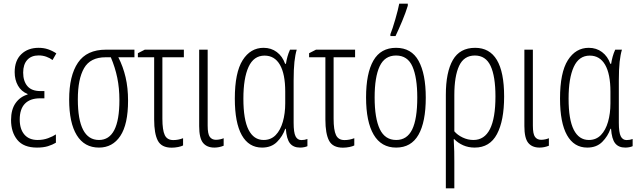

<svg xmlns="http://www.w3.org/2000/svg" viewBox="-20 -805 3521 1060"><path d="M225.1 -302.2V-262.2H200.7Q146.5 -262.2 117.7 -232.7Q88.9 -203.1 88.9 -145Q88.9 -92.3 114.5 -62.3Q140.1 -32.2 188 -32.2Q218.8 -32.2 245.4 -42Q272 -51.8 288.6 -63V-17.1Q270 -5.9 244.9 2Q219.7 9.8 184.1 9.8Q110.4 9.8 75.7 -32.7Q41 -75.2 41 -142.6Q41 -200.2 65.9 -235.6Q90.8 -271 132.3 -283.2V-286.1Q97.2 -300.3 79.1 -332.5Q61 -364.7 61 -406.7Q61 -470.7 97.7 -505.9Q134.3 -541 193.4 -541Q221.2 -541 245.1 -533Q269 -524.9 291 -510.3L270 -473.6Q255.4 -484.9 235.6 -491.9Q215.8 -499 193.4 -499Q152.8 -499 130.4 -474.1Q107.9 -449.2 107.9 -404.3Q107.9 -357.4 131.1 -329.8Q154.3 -302.2 203.1 -302.2Z M687 -249Q687 -118.7 644.3 -54.4Q601.6 9.8 526.4 9.8Q445.8 9.8 403.8 -58.6Q361.8 -127 361.8 -255.4Q361.8 -387.2 410.4 -459Q459 -530.8 564.9 -530.8H722.2V-488.8H633.3Q659.7 -437 673.3 -378.7Q687 -320.3 687 -249ZM409.7 -256.8Q409.7 -32.2 526.4 -32.2Q639.2 -32.2 639.2 -252Q639.2 -318.8 627.4 -375.7Q615.7 -432.6 591.8 -488.8H562.5Q479 -488.8 444.3 -429Q409.7 -369.1 409.7 -256.8Z M995.1 -530.8V-488.8H876.5V-149.9Q876.5 -86.9 889.6 -59.3Q902.8 -31.7 936.5 -31.7Q964.4 -31.7 990.7 -42V-2Q981.9 2.9 963.9 6.6Q945.8 10.3 927.7 10.3Q871.6 10.3 851.3 -28.6Q831.1 -67.4 831.1 -145V-488.8H741.2V-511.2L779.3 -530.8Z M1126.5 -530.8V-111.3Q1126.5 -64.9 1138.4 -49.1Q1150.4 -33.2 1171.9 -33.2Q1183.6 -33.2 1195.8 -35.9Q1208 -38.6 1214.8 -42V-0.5Q1189.5 9.8 1163.6 9.8Q1122.1 9.8 1100.8 -16.4Q1079.6 -42.5 1079.6 -108.9V-530.8Z M1426.8 9.8Q1353.5 9.8 1314.9 -58.8Q1276.4 -127.4 1276.4 -260.7Q1276.4 -404.3 1319.6 -472.7Q1362.8 -541 1435.1 -541Q1477.1 -541 1508.3 -517.6Q1539.6 -494.1 1554.2 -452.6H1558.6Q1561.5 -472.2 1566.9 -491.9Q1572.3 -511.7 1581.1 -530.8H1618.2Q1609.9 -503.4 1605.5 -463.4Q1601.1 -423.3 1601.1 -360.4V-127Q1601.1 -73.7 1611.6 -52.7Q1622.1 -31.7 1644 -31.7Q1662.1 -31.7 1677.2 -37.6V2Q1671.4 4.9 1660.6 7.3Q1649.9 9.8 1636.7 9.8Q1599.6 9.8 1580.8 -13.9Q1562 -37.6 1558.1 -93.8H1554.7Q1540.5 -52.7 1509.3 -21.5Q1478 9.8 1426.8 9.8ZM1435.5 -32.2Q1475.6 -32.2 1502 -59.3Q1528.3 -86.4 1541.5 -132.6Q1554.7 -178.7 1554.7 -234.9V-299.3Q1554.7 -396.5 1525.4 -447.3Q1496.1 -498 1440.4 -498Q1380.9 -498 1352.3 -435.8Q1323.7 -373.5 1323.7 -260.3Q1323.7 -144.5 1352.3 -88.4Q1380.9 -32.2 1435.5 -32.2Z M1940.4 -530.8V-488.8H1821.8V-149.9Q1821.8 -86.9 1835 -59.3Q1848.1 -31.7 1881.8 -31.7Q1909.7 -31.7 1936 -42V-2Q1927.2 2.9 1909.2 6.6Q1891.1 10.3 1873 10.3Q1816.9 10.3 1796.6 -28.6Q1776.4 -67.4 1776.4 -145V-488.8H1686.5V-511.2L1724.6 -530.8Z M2330.6 -266.1Q2330.6 -131.3 2290.3 -60.8Q2250 9.8 2167 9.8Q2085 9.8 2043 -61.5Q2001 -132.8 2001 -267.1Q2001 -400.4 2041.5 -470.7Q2082 -541 2166.5 -541Q2251.5 -541 2291 -469Q2330.6 -397 2330.6 -266.1ZM2048.3 -267.1Q2048.3 -151.9 2076.9 -92Q2105.5 -32.2 2167.5 -32.2Q2227.1 -32.2 2255.4 -89.8Q2283.7 -147.5 2283.7 -266.6Q2283.7 -377 2257.1 -437.7Q2230.5 -498.5 2166.5 -498.5Q2104 -498.5 2076.2 -439.2Q2048.3 -379.9 2048.3 -267.1ZM2135.3 -606V-616.2Q2140.6 -628.9 2147.9 -651.1Q2155.3 -673.3 2162.6 -699Q2169.9 -724.6 2175.8 -747.6Q2181.6 -770.5 2184.1 -784.7H2231.4V-773.4Q2219.7 -734.9 2200.2 -688.2Q2180.7 -641.6 2163.6 -606Z M2763.2 -272.5Q2763.2 -138.7 2723.6 -64.5Q2684.1 9.8 2600.6 9.8Q2565.9 9.8 2537.1 -2.9Q2508.3 -15.6 2488.3 -36.6H2484.9Q2487.3 0.5 2487.8 31Q2488.3 61.5 2488.3 87.9V234.9H2441.4V-281.2Q2441.4 -406.7 2480.2 -473.9Q2519 -541 2603 -541Q2763.2 -541 2763.2 -272.5ZM2601.6 -498.5Q2541.5 -498.5 2514.9 -441.7Q2488.3 -384.8 2488.3 -279.8V-80.1Q2505.4 -59.6 2534.2 -45.9Q2563 -32.2 2593.8 -32.2Q2715.3 -32.2 2715.3 -272.5Q2715.3 -383.3 2688.5 -440.9Q2661.6 -498.5 2601.6 -498.5Z M2921.9 -530.8V-111.3Q2921.9 -64.9 2933.8 -49.1Q2945.8 -33.2 2967.3 -33.2Q2979 -33.2 2991.2 -35.9Q3003.4 -38.6 3010.3 -42V-0.5Q2984.9 9.8 2959 9.8Q2917.5 9.8 2896.2 -16.4Q2875 -42.5 2875 -108.9V-530.8Z M3222.2 9.8Q3148.9 9.8 3110.4 -58.8Q3071.8 -127.4 3071.8 -260.7Q3071.8 -404.3 3115 -472.7Q3158.2 -541 3230.5 -541Q3272.5 -541 3303.7 -517.6Q3335 -494.1 3349.6 -452.6H3354Q3356.9 -472.2 3362.3 -491.9Q3367.7 -511.7 3376.5 -530.8H3413.6Q3405.3 -503.4 3400.9 -463.4Q3396.5 -423.3 3396.5 -360.4V-127Q3396.5 -73.7 3407 -52.7Q3417.5 -31.7 3439.5 -31.7Q3457.5 -31.7 3472.7 -37.6V2Q3466.8 4.9 3456.1 7.3Q3445.3 9.8 3432.1 9.8Q3395 9.8 3376.2 -13.9Q3357.4 -37.6 3353.5 -93.8H3350.1Q3335.9 -52.7 3304.7 -21.5Q3273.4 9.8 3222.2 9.8ZM3231 -32.2Q3271 -32.2 3297.4 -59.3Q3323.7 -86.4 3336.9 -132.6Q3350.1 -178.7 3350.1 -234.9V-299.3Q3350.1 -396.5 3320.8 -447.3Q3291.5 -498 3235.8 -498Q3176.3 -498 3147.7 -435.8Q3119.1 -373.5 3119.1 -260.3Q3119.1 -144.5 3147.7 -88.4Q3176.3 -32.2 3231 -32.2Z"/></svg>

Font: Open Sans Condensed Light
Style: Regular
Weight: 300
Width: 3
Designer: Monotype Design Team
Foundry: Monotype Imaging Inc.
Version: Version 3.003; ttfautohint (v1.8.4)